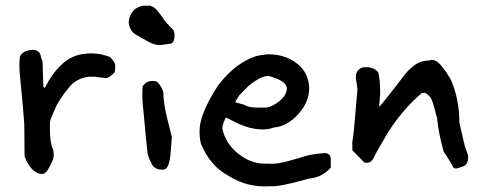

<svg xmlns="http://www.w3.org/2000/svg" viewBox="-20 -614 1779 703"><path d="M144 -292Q170 -344 203 -375Q240 -412 290 -417Q339 -423 383 -405Q402 -386 402 -374Q402 -351 398 -347Q379 -328 366 -328Q365 -328 351.5 -330Q338 -332 327 -333H304Q261 -327 236 -298L214 -270Q189 -235 183 -219Q181 -214 172.5 -195Q164 -176 163 -166Q161 -107 170 -77Q175 -68 176 -57.5Q177 -47 176.5 -40.5Q176 -34 170.5 -21.5Q165 -9 162.5 -5Q160 -1 152 13Q143 23 133 23Q114 23 96.5 4Q79 -15 70 -42L69 -157Q67 -196 53 -337Q49 -379 53 -407Q64 -429 95 -431Q109 -433 119 -426Q129 -419 130 -404Q131 -400 133.5 -395Q136 -390 136 -387Q136 -365 139 -296Z M576 -450Q561 -447 545 -452Q529 -457 504 -472Q479 -487 476 -488Q459 -499 453.5 -518.5Q448 -538 457 -557Q464 -575 481 -585Q498 -595 516 -593Q522 -592 525 -593.5Q528 -595 533 -592Q538 -589 540.5 -588.5Q543 -588 547.5 -583.5Q552 -579 554 -577.5Q556 -576 560 -570.5Q564 -565 565.5 -563Q567 -561 571 -556Q575 -551 576 -549Q580 -539 614 -505Q620 -497 619 -480Q618 -463 609 -455ZM584 6Q557 11 540 -6Q523 -36 521 -50Q519 -62 515 -102.5Q511 -143 507 -187.5Q503 -232 502 -240Q500 -267 502 -297Q517 -323 552 -316Q565 -310 578 -278Q578 -257 581.5 -234Q585 -211 588.5 -195Q592 -179 599 -153Q606 -127 609 -113Q609 -105 607.5 -87.5Q606 -70 604.5 -54Q603 -38 603 -37Q602 -34 600.5 -26Q599 -18 597.5 -13Q596 -8 592.5 -2.5Q589 3 584 6Z M716 -87Q703 -140 721.5 -191.5Q740 -243 779 -302Q842 -384 919 -409L935 -412Q958 -416 971 -415Q1027 -413 1068 -381Q1109 -349 1112 -294Q1113 -241 1072 -196Q1031 -151 982 -147Q964 -140 943 -140Q892 -140 837 -169L807 -184Q794 -158 794 -144Q805 -88 854.5 -49.5Q904 -11 961 -15Q995 -11 1052 -29L1081 -37Q1111 -49 1164 -53Q1188 -56 1191 -34V0Q1157 37 1110 40L1085 47Q1004 70 966 68Q886 73 819 31Q750 -5 716 -87ZM841 -240Q865 -232 870 -232Q878 -228 886 -225Q894 -222 904.5 -221Q915 -220 920 -220Q925 -220 939.5 -220Q954 -220 956 -220Q978 -224 1001.5 -242.5Q1025 -261 1029 -281Q1038 -312 982 -330L964 -336Q944 -336 921.5 -322Q899 -308 889 -298.5Q879 -289 856 -265L845 -247Z M1649 3Q1639 3 1637 -7Q1635 -10 1623.5 -29.5Q1612 -49 1605 -57Q1586 -123 1580 -184Q1577 -191 1571.5 -214.5Q1566 -238 1561 -247Q1559 -255 1549.5 -264.5Q1540 -274 1534 -274Q1526 -274 1523 -272Q1457 -216 1403 -133Q1401 -129 1377.5 -89.5Q1354 -50 1346 -32Q1335 -14 1314 -19L1270 -64V-95Q1275 -121 1281 -196Q1287 -271 1289 -285Q1289 -290 1284 -320Q1283 -324 1283 -333Q1283 -349 1293.5 -359Q1304 -369 1320 -368Q1352 -368 1365 -348Q1372 -321 1372 -278Q1372 -264 1370 -244Q1368 -224 1368 -223Q1373 -227 1387 -244.5Q1401 -262 1416 -281Q1431 -300 1434 -304Q1440 -311 1451.5 -327Q1463 -343 1472.5 -353Q1482 -363 1496 -374Q1517 -391 1552 -393Q1563 -397 1574.5 -391.5Q1586 -386 1599 -369.5Q1612 -353 1615.5 -347Q1619 -341 1631 -322Q1662 -250 1662 -165L1681 -83Q1681 -80 1687.5 -63Q1694 -46 1694 -45Q1696 -18 1681 -7Q1678 -6 1666.5 -1.5Q1655 3 1649 3Z"/></svg>

Font: Excalifont
Style: Regular
Weight: 400
Designer: Your Own Font Foundry (Virgil); Ján Filípek / DizajnDesign (Excalifont, modifications)
Foundry: Your Own Font Foundry (Virgil); Ján Filípek / DizajnDesign (Excalifont, modifications)
Version: Version 1.000;Glyphs 3.2 (3227)